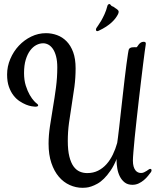

<svg xmlns="http://www.w3.org/2000/svg" viewBox="-20 -856 790 936"><path d="M627.9 -73.2Q627.9 -56.2 631.3 -44.4Q634.8 -32.7 640.4 -25.6Q646 -18.6 653.1 -15.6Q660.2 -12.7 667.5 -12.7Q675.3 -12.7 682.1 -15.9Q689 -19 694.6 -22.7Q700.2 -26.4 704.6 -29.5Q709 -32.7 711.9 -32.7Q718.8 -32.7 718.8 -25.4Q718.8 -21 715.3 -16.1Q709.5 -8.3 700.9 2.2Q692.4 12.7 681.2 22.2Q669.9 31.7 656 38.3Q642.1 44.9 625.5 44.9Q602.5 44.9 587.6 33.2Q572.8 21.5 564 3.7Q555.2 -14.2 551.8 -34.9Q548.3 -55.7 548.3 -73.7L548.8 -81.5Q535.2 -47.9 519 -24.4Q502.9 -1 486.8 14.9Q470.7 30.8 454.8 39.6Q439 48.3 425 53Q411.1 57.6 400.1 58.6Q389.2 59.6 382.8 59.6Q350.1 59.6 320.1 46.1Q290 32.7 267.1 5.9Q244.1 -21 230.5 -61.3Q216.8 -101.6 216.8 -155.8Q216.8 -195.3 223.4 -239.7Q230 -284.2 238 -331.3Q246.1 -378.4 252.7 -428Q259.3 -477.5 259.3 -527.3Q259.3 -558.6 253.4 -581.1Q247.6 -603.5 237.8 -617.7Q228 -631.8 215.8 -638.4Q203.6 -645 190.4 -645Q173.8 -645 157.2 -636.5Q140.6 -627.9 127.2 -610.1Q113.8 -592.3 105.5 -564.9Q97.2 -537.6 97.2 -500Q97.2 -465.3 105.7 -438.5Q114.3 -411.6 125.2 -392.8Q136.2 -374 146.2 -363.5Q156.2 -353 159.7 -351.1Q162.1 -349.1 164.1 -346.9Q166 -344.7 166 -342.3Q166 -335.9 151.4 -335.9Q146.5 -335.9 134.3 -337.9Q122.1 -339.8 106.9 -345.9Q91.8 -352.1 75.4 -362.8Q59.1 -373.5 45.7 -390.9Q32.2 -408.2 23.4 -433.1Q14.6 -458 14.6 -492.7Q14.6 -532.2 30.3 -568.8Q45.9 -605.5 72 -633.3Q98.1 -661.1 132.3 -677.7Q166.5 -694.3 204.1 -694.3Q231.9 -694.3 258.1 -684.8Q284.2 -675.3 304.4 -654.8Q324.7 -634.3 336.7 -601.8Q348.6 -569.3 348.6 -522.9Q348.6 -477.5 342.8 -433.1Q336.9 -388.7 329.6 -344.7Q322.3 -300.8 316.4 -257.1Q310.5 -213.4 310.5 -169.4Q310.5 -123 318.1 -92.8Q325.7 -62.5 338.6 -44.7Q351.6 -26.9 368.7 -19.5Q385.7 -12.2 405.3 -12.2Q434.6 -12.2 458 -23.9Q481.4 -35.6 499.3 -55.7Q517.1 -75.7 530 -102.3Q543 -128.9 551.3 -159.2Q552.2 -163.6 554.9 -184.8Q557.6 -206.1 561.3 -238Q564.9 -270 569.3 -309.8Q573.7 -349.6 578.4 -390.6Q583 -431.6 587.6 -471.2Q592.3 -510.7 596.4 -542Q600.6 -573.2 603.8 -593.8Q606.9 -614.3 608.9 -617.2Q609.9 -619.1 615.5 -622.6Q621.1 -626 637.2 -626Q638.7 -626 640.6 -625.7Q642.6 -625.5 644.5 -625.5Q647 -625.5 649.7 -629.6Q652.3 -633.8 656.2 -638.9Q660.2 -644 666 -648.2Q671.9 -652.3 680.7 -652.3Q685.1 -652.3 688 -650.4Q690.9 -648.4 690.9 -643.6L689.9 -634.8Q689 -628.9 685.5 -604.5Q682.1 -580.1 677.7 -543.7Q673.3 -507.3 667.7 -461.7Q662.1 -416 656.7 -368.2Q651.4 -320.3 646 -272.9Q640.6 -225.6 636.7 -185.5Q632.8 -145.5 630.4 -115.7Q627.9 -85.9 627.9 -73.2ZM554.2 -807.6Q558.6 -803.7 558.6 -798.3Q558.6 -795.4 557.4 -792.2Q556.2 -789.1 555.2 -786.6Q550.8 -777.8 543.5 -767.8Q536.1 -757.8 524.9 -747.3Q513.7 -736.8 497.8 -726.3Q481.9 -715.8 460 -705.6Q457 -704.1 454.6 -704.1Q447.8 -704.1 447.8 -711.9Q447.8 -715.8 450.2 -719.7Q452.1 -723.1 458.7 -732.2Q465.3 -741.2 473.4 -755.1Q481.4 -769 489.7 -787.1Q498 -805.2 503.4 -826.7Q504.4 -831.5 507.6 -834Q510.7 -836.4 513.2 -836.4Q516.6 -836.4 519 -832.5Q523.4 -826.2 528.1 -825Q532.7 -823.7 534.7 -821.8Q539.1 -817.9 543 -815.9Q546.9 -814 554.2 -807.6Z"/></svg>

Font: Engagement
Style: Regular
Weight: 400
Designer: Astigmatic (AOETI)
Foundry: Astigmatic (AOETI)
Version: Version 1.000